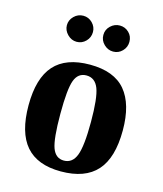

<svg xmlns="http://www.w3.org/2000/svg" viewBox="-104 -747 708 834"><g transform="rotate(15 250.0 -329.5)"><path d="M461.9 -231.9Q461.9 -108.4 408.9 -49.3Q356 9.8 247.1 9.8Q141.6 9.8 89.8 -50Q38.1 -109.9 38.1 -231.9Q38.1 -353.5 90.6 -412.4Q143.1 -471.2 251 -471.2Q359.9 -471.2 410.9 -410.4Q461.9 -349.6 461.9 -231.9ZM318.8 -231.9Q318.8 -339.4 303 -380.6Q287.1 -421.9 248 -421.9Q210.4 -421.9 195.8 -382.3Q181.2 -342.8 181.2 -231.9Q181.2 -119.1 196 -79.1Q210.9 -39.1 248 -39.1Q286.6 -39.1 302.7 -81.3Q318.8 -123.5 318.8 -231.9ZM332 -551.8Q308.6 -551.8 290.8 -569.1Q272.9 -586.4 272.9 -610.8Q272.9 -635.3 290.8 -652.1Q308.6 -668.9 332 -668.9Q356 -668.9 373 -652.3Q390.1 -635.7 390.1 -610.8Q390.1 -586.4 373 -569.1Q356 -551.8 332 -551.8ZM168 -551.8Q144.5 -551.8 126.7 -569.8Q108.9 -587.9 108.9 -610.8Q108.9 -634.3 126.5 -651.6Q144 -668.9 168 -668.9Q191.9 -668.9 209 -651.6Q226.1 -634.3 226.1 -610.8Q226.1 -586.4 209 -569.1Q191.9 -551.8 168 -551.8Z"/></g></svg>

Font: Liberation Serif
Style: Bold
Weight: 700
Designer: Steve Matteson
Foundry: Ascender Corporation
Version: Version 2.1.5